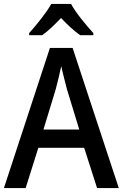

<svg xmlns="http://www.w3.org/2000/svg" viewBox="-20 -961 628 981"><path d="M343 -941H242C218 -897 166 -833 129 -792V-781H195C226 -802 258 -834 292 -869C325 -834 358 -803 390 -781H457V-792C420 -832 367 -896 343 -941ZM476 0H587L351 -716H235L0 0H111L176 -206H410ZM322 -505 385 -299H202L265 -506C273 -537 285 -584 293 -623C299 -593 315 -533 322 -505Z"/></svg>

Font: Noto Sans Lao Looped SemiCondensed Medium
Style: Regular
Weight: 500
Width: 4
Designer: Mark Frömberg, Ben Mitchell
Foundry: The Fontpad Ltd
Version: Version 1.002